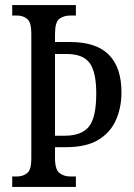

<svg xmlns="http://www.w3.org/2000/svg" viewBox="-20 -734 526 754"><path d="M28 0V-41H47Q70 -41 86.5 -54Q103 -67 103 -110V-602Q103 -647 86.5 -660Q70 -673 47 -673H28V-714H278V-673H256Q230 -673 213 -660Q196 -647 196 -600V-569H255Q358 -569 407.5 -519Q457 -469 457 -371Q457 -312 435.5 -263Q414 -214 366.5 -185Q319 -156 239 -156H196V-114Q196 -68 213.5 -54.5Q231 -41 256 -41H278V0ZM234 -201Q300 -201 329 -236.5Q358 -272 358 -367Q358 -451 332 -486.5Q306 -522 242 -522H196V-201Z"/></svg>

Font: Noto Serif Hebrew ExtraCondensed
Style: Regular
Weight: 400
Width: 2
Designer: Monotype Design Team
Foundry: Monotype Imaging Inc.
Version: Version 2.004; ttfautohint (v1.8.4.7-5d5b)